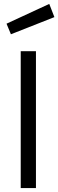

<svg xmlns="http://www.w3.org/2000/svg" viewBox="-20 -951 295 971"><path d="M84.8 0V-692H161.8V0ZM35.2 -777.7 13 -831.2 229.1 -931.2 255.1 -864.5Z"/></svg>

Font: Titillium Web
Style: Bold
Weight: 700
Designer: Mohamed Gaber, Accademia di Belle Arti di Urbino
Foundry: Kief Type Foundry, Accademia di Belle Arti di Urbino
Version: Version 3.000